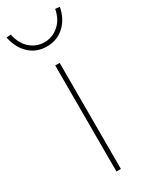

<svg xmlns="http://www.w3.org/2000/svg" viewBox="-244 -779 651 823"><g transform="rotate(-30 81.0 -367.5)"><path d="M70 0V-525H92V0ZM-51 -733 -29 -735Q-19 -687 11 -660.5Q41 -634 81 -634Q120 -634 151 -660.5Q182 -687 191 -735L213 -733Q202 -677 166.5 -645Q131 -613 81 -613Q30 -613 -4.5 -645Q-39 -677 -51 -733Z"/></g></svg>

Font: Mach Thin
Style: Regular
Weight: 250
Version: Version 1.002